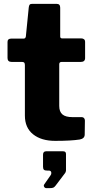

<svg xmlns="http://www.w3.org/2000/svg" viewBox="-20 -730 488 995"><path d="M299 -409Q287 -409 287 -397V-181Q287 -151 303.5 -137Q320 -123 356 -123H404Q411 -123 415.5 -118Q420 -113 420 -105L419 -33Q419 -12 393 -7Q348 0 266 0Q194 0 151.5 -34Q109 -68 109 -131V-392Q109 -401 106 -405Q103 -409 95 -409H41Q19 -409 19 -429V-513Q19 -530 39 -530H103Q112 -530 114 -541L129 -691Q130 -701 133.5 -705.5Q137 -710 146 -710H274Q292 -710 292 -690V-541Q292 -531 302 -531H401Q410 -531 415.5 -526.5Q421 -522 421 -514V-429Q421 -409 398 -409ZM209 226 241 180Q246 174 246 167Q246 154 233 154H224Q212 154 207.5 149.5Q203 145 203 134V72Q203 54 219 54H307Q322 54 322 68V154Q322 157 320.5 160.5Q319 164 318 166L268 232Q262 240 256 242.5Q250 245 237 245H220Q213 245 209 238.5Q205 232 209 226Z"/></svg>

Font: Libre Franklin ExtraBold
Style: Regular
Weight: 800
Designer: Pablo Impallari, Rodrigo Fuenzalida
Foundry: Impallari Type
Version: Version 1.002; ttfautohint (v1.5)